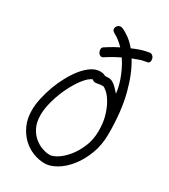

<svg xmlns="http://www.w3.org/2000/svg" viewBox="-209 -942 933 1060"><g transform="rotate(30 257.5 -412.0)"><path d="M477.5 -297.9Q477.5 -226.6 455.1 -168Q432.6 -109.4 398.9 -67.4Q365.2 -25.4 325.7 -2.4Q286.1 20.5 252.9 20.5Q214.8 20.5 177.7 5.9Q140.6 -8.8 111.3 -36.6Q82 -64.5 63.5 -105.5Q44.9 -146.5 44.9 -200.2Q44.9 -234.4 53.7 -275.4Q62.5 -316.4 77.6 -357.9Q92.8 -399.4 113.8 -438Q134.8 -476.6 159.2 -506.8Q183.6 -537.1 210.9 -555.2Q238.3 -573.2 266.6 -573.2Q277.3 -573.2 285.6 -570.8Q293.9 -568.4 300.8 -564.5Q305.7 -564.5 310.5 -564.9Q315.4 -565.4 321.3 -565.4Q331.1 -565.4 339.8 -562.5Q348.6 -559.6 357.4 -553.2Q366.2 -546.9 377 -536.1Q387.7 -525.4 401.4 -509.8Q400.4 -522.5 396 -543.9Q391.6 -565.4 382.8 -590.8Q374 -616.2 360.8 -644Q347.7 -671.9 329.1 -699.2Q289.1 -679.7 264.6 -664.1Q240.2 -648.4 239.3 -648.4Q230.5 -643.6 222.2 -647.5Q213.9 -651.4 209 -660.2Q198.2 -686.5 212.9 -696.3Q214.8 -697.3 236.8 -711.4Q258.8 -725.6 293.9 -743.2Q279.3 -758.8 263.2 -771.5Q247.1 -784.2 227.5 -794.9Q207 -805.7 214.8 -827.1Q220.7 -837.9 230.5 -841.8Q240.2 -845.7 251 -841.8Q275.4 -831.1 299.8 -813Q324.2 -794.9 346.7 -767.6Q399.4 -790 424.3 -794.4Q449.2 -798.8 451.2 -799.8Q459 -800.8 466.3 -795.4Q473.6 -790 477.5 -781.2Q484.4 -754.9 468.8 -748Q465.8 -747.1 444.3 -743.2Q422.9 -739.3 378.9 -721.7Q422.9 -651.4 450.2 -545.9Q477.5 -440.4 477.5 -297.9ZM421.9 -284.2Q421.9 -338.9 409.2 -380.4Q396.5 -421.9 379.4 -450.7Q362.3 -479.5 345.2 -494.1Q328.1 -508.8 320.3 -510.7Q303.7 -510.7 291.5 -508.3Q279.3 -505.9 278.3 -505.9Q267.6 -504.9 261.7 -507.3Q255.9 -509.8 251 -514.6Q226.6 -504.9 200.2 -470.7Q173.8 -436.5 151.4 -391.1Q128.9 -345.7 114.3 -294.4Q99.6 -243.2 99.6 -200.2Q99.6 -155.3 115.2 -123.5Q130.9 -91.8 154.3 -72.3Q177.7 -52.7 204.1 -43.5Q230.5 -34.2 252.9 -34.2Q271.5 -34.2 300.3 -52.2Q329.1 -70.3 356 -103Q382.8 -135.7 402.3 -181.6Q421.9 -227.5 421.9 -284.2Z"/></g></svg>

Font: Coming Soon
Style: Regular
Weight: 400
Designer: Dathan Boardman
Foundry: Open Window
Version: Version 1.000